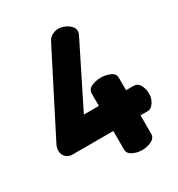

<svg xmlns="http://www.w3.org/2000/svg" viewBox="-179 -843 882 954"><g transform="rotate(-30 261.5 -365.5)"><path d="M359 0Q330 0 305.5 -12Q281 -24 281 -48V-154H47Q25 -154 10 -168Q-5 -182 -5 -208Q-5 -214 -3 -222Q-1 -230 3 -238L234 -691Q245 -713 262.5 -722Q280 -731 299 -731Q313 -731 331 -724Q349 -717 363 -703.5Q377 -690 377 -672Q377 -665 372 -653L195 -298H281V-368Q281 -393 305.5 -404Q330 -415 359 -415Q388 -415 412.5 -404Q437 -393 437 -368V-298H480Q504 -298 516 -275.5Q528 -253 528 -226Q528 -199 513 -176.5Q498 -154 480 -154H437V-48Q437 -24 412.5 -12Q388 0 359 0Z"/></g></svg>

Font: Dosis ExtraLight ExtraBold
Style: Regular
Weight: 800
Version: Version 3.001; ttfautohint (v1.8.2)